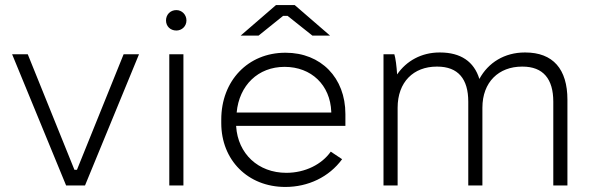

<svg xmlns="http://www.w3.org/2000/svg" viewBox="-20 -735 2351 761"><path d="M242 0H317L531 -520H470L285 -62H275L90 -520H28Z M679 -614C701 -614 719 -631 719 -654C719 -677 701 -695 679 -695C655 -695 638 -677 638 -654C638 -631 655 -614 679 -614ZM651 0H707V-520H651Z M1288 -594 1148 -715H1074L934 -594H1005L1102 -672H1120L1218 -594ZM1111 6C1201 6 1284 -33 1336 -104L1291 -134C1256 -84 1190 -50 1115 -50C1003 -50 923 -126 916 -234V-236H1349V-283C1349 -427 1252 -526 1112 -526H1111C963 -526 857 -415 857 -261V-247C857 -101 962 6 1111 6ZM918 -289C928 -397 1003 -470 1108 -470C1214 -470 1289 -398 1293 -292V-289Z M1500 0H1556V-308C1556 -410 1619 -471 1711 -471H1713C1796 -471 1836 -422 1836 -332V0H1892V-308C1892 -410 1957 -471 2049 -471H2051C2133 -471 2173 -422 2173 -332V0H2229V-340C2229 -461 2172 -527 2062 -527H2060C1980 -527 1915 -487 1880 -422C1859 -491 1806 -527 1724 -527H1722C1651 -527 1591 -494 1554 -440C1552 -472 1548 -504 1543 -520H1500Z"/></svg>

Font: Fixel Display Light
Style: Regular
Weight: 300
Designer: AlfaBravo + MacPaw
Foundry: Kyrylo Tkachov, Marchela Mozhyna, Serhii Makarenko, Maria Weinstein, Zakhar Kryvoshyya
Version: Version 1.211